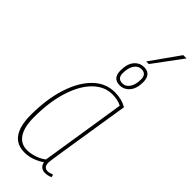

<svg xmlns="http://www.w3.org/2000/svg" viewBox="-302 -952 990 990"><g transform="rotate(45 193.0 -457.0)"><path d="M287 10Q270 10 258.5 0Q247 -10 245 -26Q224 -11 196 -0.5Q168 10 138 10Q24 10 24 -151Q24 -264 52 -352Q80 -440 130.5 -490Q181 -540 249 -540Q298 -540 336 -518Q312 -368 297.5 -275.5Q283 -183 275 -133Q267 -83 264.5 -63.5Q262 -44 262 -41Q262 -6 291 -6Q304 -6 323 -14L327 1Q307 10 287 10ZM242 -43 315 -508Q288 -523 246 -523Q189 -523 143 -477.5Q97 -432 70.5 -348.5Q44 -265 44 -153Q44 -82 68.5 -45Q93 -8 138 -8Q165 -8 193 -17.5Q221 -27 242 -43ZM240 -582Q189 -582 189 -640Q189 -687 210 -712.5Q231 -738 264 -738Q315 -738 315 -678Q315 -633 293.5 -607.5Q272 -582 240 -582ZM243 -599Q267 -599 282 -621.5Q297 -644 297 -682Q297 -721 261 -721Q237 -721 222 -698.5Q207 -676 207 -638Q207 -599 243 -599ZM250 -766 362 -924H386L269 -766Z"/></g></svg>

Font: Georama SemiCondensed Thin
Style: Italic
Weight: 100
Width: 4
Italic angle: -9°
Designer: Jean-Baptiste Levee
Foundry: Production Type
Version: Version 1.000